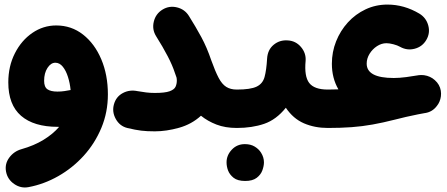

<svg xmlns="http://www.w3.org/2000/svg" viewBox="-20 -495 1946 835"><path d="M224.6 -384.3Q290.5 -384.3 341.1 -344.7Q391.6 -305.2 420.4 -237.3Q449.2 -169.4 449.2 -84.5Q449.2 -6.8 420.9 61Q392.6 128.9 344 182.4Q295.4 235.8 233.4 271Q171.4 306.2 104 318.8Q70.8 325.2 41.7 305.2Q12.7 285.2 6.3 251.5Q0 217.8 20.3 190.4Q40.5 163.1 73.2 153.8Q128.4 138.2 169.4 113Q210.4 87.9 237.3 56.6Q234.4 56.6 231.4 56.6Q127 56.6 71.5 8.5Q16.1 -39.6 16.1 -136.7Q16.1 -207 44.7 -263.2Q73.2 -319.3 120.6 -351.8Q168 -384.3 224.6 -384.3ZM171.9 -143.6Q171.9 -116.7 186.3 -106.7Q200.7 -96.7 230 -96.7Q246.1 -96.7 260.5 -98.9Q274.9 -101.1 287.1 -103.5Q284.2 -133.3 275.6 -160.4Q267.1 -187.5 253.2 -204.8Q239.3 -222.2 220.7 -222.2Q201.2 -222.2 186.5 -199.7Q171.9 -177.2 171.9 -143.6Z M475.6 -41.5Q484.9 -74.7 514.2 -90.3Q543.5 -106 578.6 -98.6Q598.6 -95.2 615.7 -93Q632.8 -90.8 653.3 -90.8Q697.3 -90.8 717.5 -98.1Q737.8 -105.5 743.4 -117.7Q749 -129.9 749 -145Q749 -151.9 747.6 -158.2Q744.1 -167.5 740.7 -177.7Q730 -210.9 709.2 -250.7Q688.5 -290.5 658.7 -337.9Q640.6 -367.2 648.9 -401.1Q657.2 -435.1 686.5 -453.1Q715.8 -471.2 749.8 -462.9Q783.7 -454.6 801.8 -425.3Q831.5 -377.9 855.7 -333.3Q879.9 -288.6 898.9 -232.4Q916 -184.6 930.7 -156.7Q945.3 -128.9 963.9 -117.2Q982.4 -105.5 1009.8 -105.5H1010.3Q1044.9 -105.5 1069.1 -81.1Q1093.3 -56.6 1093.3 -22Q1093.3 12.2 1069.1 36.9Q1044.9 61.5 1010.3 61.5H1009.8Q959.5 61.5 921.1 46.6Q882.8 31.7 854 8.3Q813.5 45.4 758.3 60.8Q703.1 76.2 653.3 76.2Q618.7 76.2 594.2 73.2Q569.8 70.3 533.2 61.5Q500.5 53.2 483.4 22.2Q466.3 -8.8 475.6 -41.5Z M926.3 -22Q926.3 -56.6 951.2 -81.1Q976.1 -105.5 1010.3 -105.5Q1069.3 -105.5 1095.9 -118.2Q1122.6 -130.9 1130.6 -160.4Q1138.7 -189.9 1141.6 -240.2Q1144 -278.8 1170.2 -300.3Q1196.3 -321.8 1231.4 -319.3Q1266.1 -317.4 1288.8 -290.8Q1311.5 -264.2 1309.1 -230.5Q1302.7 -163.1 1324.7 -134.3Q1346.7 -105.5 1405.8 -105.5H1406.2Q1440.9 -105.5 1465.1 -81.1Q1489.3 -56.6 1489.3 -22Q1489.3 12.2 1465.1 36.9Q1440.9 61.5 1406.2 61.5H1405.8Q1348.6 61.5 1301.8 41.3Q1254.9 21 1223.1 -26.4Q1181.6 25.4 1128.9 43.5Q1076.2 61.5 1010.3 61.5Q976.1 61.5 951.2 36.9Q926.3 12.2 926.3 -22ZM965.3 210.9Q965.3 180.2 988 156Q1010.7 131.8 1044.9 131.8Q1070.3 131.8 1087.9 142.6Q1105.5 153.3 1115.2 168.9Q1127.9 189 1127.9 210.9Q1127.9 226.6 1121.1 245.6Q1114.3 264.6 1096.4 278.3Q1078.6 292 1046.4 292Q1013.2 292 995.8 278.1Q978.5 264.2 971.7 246.1Q965.3 229 965.3 210.9Z M1322.8 -22Q1322.8 -56.6 1347.4 -81.1Q1372.1 -105.5 1406.2 -105.5Q1430.7 -105.5 1451.7 -106.4Q1423.3 -155.3 1423.3 -217.8Q1423.3 -269 1441.7 -315.2Q1460 -361.3 1492.9 -397.5Q1525.9 -433.6 1569.8 -454.3Q1613.8 -475.1 1665 -475.1Q1737.8 -475.1 1804.2 -435.5Q1833.5 -417.5 1842.5 -384.3Q1851.6 -351.1 1834 -321.3Q1816.4 -291.5 1783.2 -283Q1750 -274.4 1719.7 -291.5Q1708.5 -297.9 1690.9 -302.5Q1673.3 -307.1 1660.6 -307.1Q1639.2 -307.1 1619.4 -294.2Q1599.6 -281.2 1587.2 -261Q1574.7 -240.7 1574.7 -218.3Q1574.7 -155.8 1692.4 -155.8Q1716.8 -155.8 1746.6 -159.7Q1770 -163.6 1797.9 -167.5Q1798.8 -168 1800.3 -168Q1812 -169.4 1824.2 -168Q1851.6 -164.1 1871.1 -146.5Q1892.6 -127.4 1897 -100.6Q1900.9 -75.7 1891.1 -52.7Q1886.7 -42.5 1879.9 -34.2Q1860.4 -8.3 1829.1 -3.4Q1827.1 -2.9 1825.7 -2.9Q1813 0 1797.4 2.4Q1743.7 13.2 1696.8 25.4Q1645 38.6 1600.1 46.6Q1555.2 54.7 1508.5 58.1Q1461.9 61.5 1406.2 61.5Q1372.1 61.5 1347.4 36.9Q1322.8 12.2 1322.8 -22Z"/></svg>

Font: Mikhak-DS2-FD Black
Style: Regular
Weight: 900
Designer: Amin Abedi
Version: Version 3.2